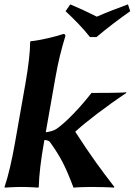

<svg xmlns="http://www.w3.org/2000/svg" viewBox="-20 -853 622 876"><path d="M279.2 -802C317.4 -766 358.7 -725 390.4 -684H420.4C466.3 -723 522.9 -766 574.2 -802L563.7 -833C514.5 -815 467.4 -797 421.8 -777C382.4 -797 343.5 -815 300.7 -833ZM48.1 -200C34.9 -125 18.8 -53.5 0.8 0L1.3 3C1.3 3 43.8 0 78.8 0C113.1 0 154.3 3 154.3 3L156.8 0C158.4 -57 166.8 -124.8 180.1 -200L182.7 -214.6C191 -213.8 201.8 -211.6 207.1 -206C256.9 -136.9 279.1 -92.9 315.3 3C330.9 1.2 378.8 0 395.8 0C412.5 0 490.6 1.2 499.3 3L501.8 0C441.3 -78.6 397.9 -136.5 323.3 -252C367 -293 464.6 -367.9 556.5 -429L555 -432C535.5 -429 424.5 -429 397.5 -429C347 -364 281.4 -294.5 236.4 -264C224.7 -256.1 202.8 -251.2 188.8 -249.6L233 -500C246.2 -575 259.6 -626.7 278.1 -688C279.4 -695 275.2 -698 268.9 -698C242 -688 161.1 -668 120.1 -665L117.6 -662C117.7 -619.3 109.8 -550 96.4 -474Z"/></svg>

Font: Linux Biolinum O 
Style: Bold Italic
Weight: 700
Designer: Philipp H. Poll
Foundry: Philipp H. Poll
Version: Version 1.3.2